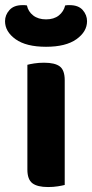

<svg xmlns="http://www.w3.org/2000/svg" viewBox="-47 -736 366 763"><path d="M61.8 -277.6H210.2V-1Q200.8 1.5 182.9 4.4Q164.9 7.3 144 7.3Q101.5 7.3 81.6 -7.9Q61.8 -23.1 61.8 -62.2ZM210.2 -230.4H61.8V-478.5Q71.3 -481.2 89.3 -484Q107.3 -486.8 128.2 -486.8Q171.4 -486.8 190.8 -471.9Q210.2 -457.1 210.2 -417.1ZM136 -659Q167.2 -659 186.7 -674.5Q206.2 -690 212 -714.4Q216.7 -715.4 221.1 -715.5Q225.5 -715.6 229.7 -715.6Q264.7 -715.6 281.8 -696Q298.9 -676.4 298.9 -651.8Q298.9 -610.2 256.7 -580.1Q214.4 -550.1 136 -550.1Q57 -550.1 15 -580.1Q-27 -610.2 -27 -651.8Q-27 -676.4 -9.5 -696Q8 -715.6 42.2 -715.6Q47.2 -715.6 51.3 -715.5Q55.4 -715.4 60 -714.4Q65 -690 85 -674.5Q105 -659 136 -659Z"/></svg>

Font: Baloo Paaji 2
Style: Regular
Weight: 400
Designer: Shuchita Grover, Noopur Datye and Ek Type
Foundry: Ek Type
Version: Version 1.700